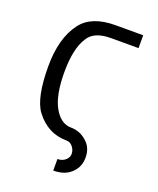

<svg xmlns="http://www.w3.org/2000/svg" viewBox="-162 -796 903 1097"><g transform="rotate(20 289.0 -248.0)"><path d="M347.7 -621.1Q246.1 -621.1 210.9 -562.5Q164.1 -492.2 164.1 -347.7Q164.1 -207 205.1 -134.8Q246.1 -62.5 308.6 -62.5Q363.3 -62.5 406.2 -23.4Q445.3 11.7 445.3 70.3Q445.3 125 410.2 160.2Q371.1 203.1 296.9 203.1Q296.9 168 296.9 132.8Q328.1 132.8 347.7 113.3Q363.3 97.7 363.3 78.1Q363.3 54.7 347.7 35.2Q332 15.6 308.6 15.6Q195.3 15.6 121.1 -82Q66.4 -156.2 66.4 -347.7Q66.4 -519.5 140.6 -617.2Q203.1 -699.2 347.7 -699.2H515.6V-621.1Z"/></g></svg>

Font: 和音 by 宁静之雨，公众号njzyshare
Style: Regular
Weight: 400
Designer: Steve Matteson
Foundry: Ascender Corporation
Version: Version 6.00;June 8, 2018;FontCreator 11.0.0.2388 32-bit